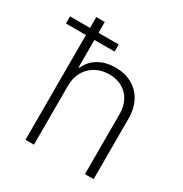

<svg xmlns="http://www.w3.org/2000/svg" viewBox="-204 -833 913 958"><g transform="rotate(30 252.5 -353.5)"><path d="M125 0H76.2V-603.5H-39.1V-644.5H76.2V-707H125V-644.5H241.2V-603.5H125V-446.3H129.9Q148.4 -488.8 189.2 -512.9Q230 -537.1 287.1 -537.1Q340.8 -537.1 381.8 -514.4Q422.9 -491.7 445.8 -449Q468.8 -406.2 468.8 -347.7V0H418.9V-344.7Q418.9 -389.2 401.4 -422.6Q383.8 -456.1 351.3 -474.1Q318.8 -492.2 276.4 -492.2Q232.9 -492.2 198.2 -473.1Q163.6 -454.1 144.3 -419.4Q125 -384.8 125 -339.8Z"/></g></svg>

Font: Pretendard ExtraLight
Style: Regular
Weight: 200
Designer: Base glyphs from Inter by Rasmus Andersson; Hangeul glyphs from Noto Sans CJK(Source Han Sans) by Jang Soo-young and Kan
Foundry: Kil Hyung-jin
Version: Version 1.309